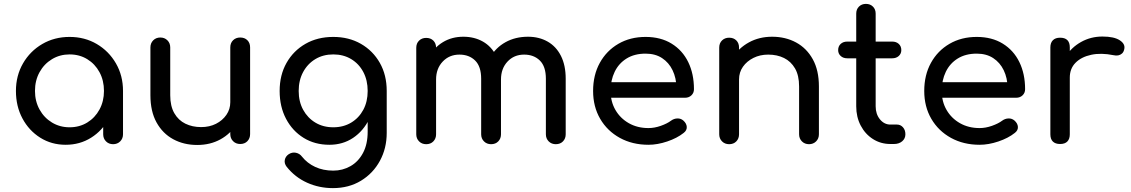

<svg xmlns="http://www.w3.org/2000/svg" viewBox="-20 -741 5821 988"><path d="M318 4Q245 4 187 -32.5Q129 -69 95.5 -131.5Q62 -194 62 -273Q62 -352 98.5 -415Q135 -478 197.5 -514.5Q260 -551 338 -551Q416 -551 478 -514.5Q540 -478 576.5 -415Q613 -352 613 -273H574Q574 -194 540.5 -131.5Q507 -69 449 -32.5Q391 4 318 4ZM338 -86Q389 -86 429 -110.5Q469 -135 492 -177.5Q515 -220 515 -273Q515 -327 492 -369.5Q469 -412 429 -436.5Q389 -461 338 -461Q288 -461 247.5 -436.5Q207 -412 183.5 -369.5Q160 -327 160 -273Q160 -220 183.5 -177.5Q207 -135 247.5 -110.5Q288 -86 338 -86ZM562 1Q540 1 525.5 -13.5Q511 -28 511 -50V-203L530 -309L613 -273V-50Q613 -28 598.5 -13.5Q584 1 562 1Z M995 5Q926 5 871.5 -24.5Q817 -54 785.5 -111Q754 -168 754 -251V-497Q754 -519 768.5 -533.5Q783 -548 805 -548Q827 -548 841.5 -533.5Q856 -519 856 -497V-251Q856 -195 877 -158.5Q898 -122 934 -104.5Q970 -87 1015 -87Q1058 -87 1091.5 -104Q1125 -121 1145 -150Q1165 -179 1165 -215H1228Q1228 -153 1197.5 -103Q1167 -53 1114.5 -24Q1062 5 995 5ZM1216 0Q1194 0 1179.5 -14.5Q1165 -29 1165 -51V-497Q1165 -520 1179.5 -534Q1194 -548 1216 -548Q1239 -548 1253 -534Q1267 -520 1267 -497V-51Q1267 -29 1253 -14.5Q1239 0 1216 0Z M1675 4Q1600 4 1542.5 -31.5Q1485 -67 1452 -129.5Q1419 -192 1419 -273Q1419 -355 1454.5 -417.5Q1490 -480 1552 -515.5Q1614 -551 1695 -551Q1775 -551 1837 -515.5Q1899 -480 1934.5 -417.5Q1970 -355 1970 -273H1911Q1911 -192 1880.5 -129.5Q1850 -67 1797 -31.5Q1744 4 1675 4ZM1693 227Q1622 227 1560 199Q1498 171 1455 117Q1442 100 1445.5 82Q1449 64 1465 53Q1483 41 1502.5 45Q1522 49 1534 65Q1561 99 1602 118Q1643 137 1695 137Q1743 137 1783.5 114Q1824 91 1848 46Q1872 1 1872 -64V-206L1905 -294L1970 -273V-57Q1970 22 1935 86.5Q1900 151 1837.5 189Q1775 227 1693 227ZM1695 -86Q1747 -86 1787 -110Q1827 -134 1849.5 -176Q1872 -218 1872 -273Q1872 -328 1849.5 -370.5Q1827 -413 1787 -437Q1747 -461 1695 -461Q1643 -461 1603 -437Q1563 -413 1540 -370.5Q1517 -328 1517 -273Q1517 -218 1540 -176Q1563 -134 1603 -110Q1643 -86 1695 -86Z M2840 1Q2818 1 2803.5 -13.5Q2789 -28 2789 -50V-336Q2789 -399 2758 -429.5Q2727 -460 2677 -460Q2625 -460 2591.5 -424Q2558 -388 2558 -332H2475Q2475 -397 2503 -446.5Q2531 -496 2581.5 -524Q2632 -552 2697 -552Q2754 -552 2798 -527Q2842 -502 2866.5 -453.5Q2891 -405 2891 -336V-50Q2891 -28 2877 -13.5Q2863 1 2840 1ZM2173 1Q2151 1 2136.5 -13.5Q2122 -28 2122 -50V-495Q2122 -518 2136.5 -532Q2151 -546 2173 -546Q2196 -546 2210 -532Q2224 -518 2224 -495V-50Q2224 -28 2210 -13.5Q2196 1 2173 1ZM2507 1Q2485 1 2470.5 -13.5Q2456 -28 2456 -50V-336Q2456 -399 2425 -429.5Q2394 -460 2344 -460Q2292 -460 2258 -424Q2224 -388 2224 -332H2161Q2161 -397 2187 -446.5Q2213 -496 2259 -524Q2305 -552 2364 -552Q2421 -552 2465 -527Q2509 -502 2533.5 -453.5Q2558 -405 2558 -336V-50Q2558 -28 2544 -13.5Q2530 1 2507 1Z M3317 4Q3234 4 3169.5 -31.5Q3105 -67 3068.5 -129.5Q3032 -192 3032 -273Q3032 -355 3066.5 -417.5Q3101 -480 3162 -515.5Q3223 -551 3302 -551Q3380 -551 3436 -516.5Q3492 -482 3521.5 -421.5Q3551 -361 3551 -282Q3551 -263 3538 -250.5Q3525 -238 3505 -238H3102V-318H3502L3461 -290Q3460 -340 3441 -379.5Q3422 -419 3387 -442Q3352 -465 3302 -465Q3245 -465 3204.5 -440Q3164 -415 3143 -371.5Q3122 -328 3122 -273Q3122 -218 3147 -175Q3172 -132 3216 -107Q3260 -82 3317 -82Q3348 -82 3380.5 -93.5Q3413 -105 3433 -120Q3448 -131 3465.5 -131.5Q3483 -132 3496 -121Q3513 -106 3514 -88Q3515 -70 3498 -57Q3464 -30 3413.5 -13Q3363 4 3317 4Z M4143 1Q4121 1 4106.5 -13.5Q4092 -28 4092 -50V-296Q4092 -353 4071 -389Q4050 -425 4014.5 -442.5Q3979 -460 3933 -460Q3891 -460 3857 -443Q3823 -426 3803 -397.5Q3783 -369 3783 -332H3720Q3720 -395 3750.5 -444.5Q3781 -494 3834 -523Q3887 -552 3953 -552Q4022 -552 4076.5 -522.5Q4131 -493 4162.5 -436Q4194 -379 4194 -296V-50Q4194 -28 4179.5 -13.5Q4165 1 4143 1ZM3732 1Q3710 1 3695.5 -13.5Q3681 -28 3681 -50V-496Q3681 -519 3695.5 -533Q3710 -547 3732 -547Q3755 -547 3769 -533Q3783 -519 3783 -496V-50Q3783 -28 3769 -13.5Q3755 1 3732 1Z M4562 0Q4512 0 4472 -25.5Q4432 -51 4409 -95Q4386 -139 4386 -194V-671Q4386 -693 4400 -707Q4414 -721 4436 -721Q4458 -721 4472 -707Q4486 -693 4486 -671V-194Q4486 -154 4508 -127Q4530 -100 4562 -100H4596Q4614 -100 4626.5 -86Q4639 -72 4639 -50Q4639 -28 4622.5 -14Q4606 0 4580 0ZM4340 -441Q4319 -441 4306 -453Q4293 -465 4293 -483Q4293 -503 4306 -515Q4319 -527 4340 -527H4571Q4592 -527 4605 -515Q4618 -503 4618 -483Q4618 -465 4605 -453Q4592 -441 4571 -441Z M5021 4Q4938 4 4873.5 -31.5Q4809 -67 4772.5 -129.5Q4736 -192 4736 -273Q4736 -355 4770.5 -417.5Q4805 -480 4866 -515.5Q4927 -551 5006 -551Q5084 -551 5140 -516.5Q5196 -482 5225.5 -421.5Q5255 -361 5255 -282Q5255 -263 5242 -250.5Q5229 -238 5209 -238H4806V-318H5206L5165 -290Q5164 -340 5145 -379.5Q5126 -419 5091 -442Q5056 -465 5006 -465Q4949 -465 4908.5 -440Q4868 -415 4847 -371.5Q4826 -328 4826 -273Q4826 -218 4851 -175Q4876 -132 4920 -107Q4964 -82 5021 -82Q5052 -82 5084.5 -93.5Q5117 -105 5137 -120Q5152 -131 5169.5 -131.5Q5187 -132 5200 -121Q5217 -106 5218 -88Q5219 -70 5202 -57Q5168 -30 5117.5 -13Q5067 4 5021 4Z M5434 -342Q5434 -402 5463.5 -449.5Q5493 -497 5543 -525Q5593 -553 5653 -553Q5713 -553 5742.5 -533.5Q5772 -514 5765 -487Q5762 -473 5753.5 -465.5Q5745 -458 5734 -456Q5723 -454 5710 -457Q5646 -470 5595 -459Q5544 -448 5514.5 -418Q5485 -388 5485 -342ZM5435 0Q5411 0 5398 -12.5Q5385 -25 5385 -50V-497Q5385 -521 5398 -534Q5411 -547 5435 -547Q5460 -547 5472.5 -534.5Q5485 -522 5485 -497V-50Q5485 -26 5472.5 -13Q5460 0 5435 0Z"/></svg>

Font: Comfortaa
Style: Bold
Weight: 700
Designer: Johan Aakerlund
Foundry: Johan Aakerlund
Version: Version 3.104; ttfautohint (v1.8.1.43-b0c9)